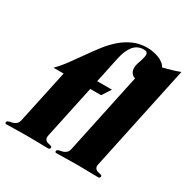

<svg xmlns="http://www.w3.org/2000/svg" viewBox="-226 -904 1038 1058"><g transform="rotate(30 293.0 -375.0)"><path d="M500.5 -59.1Q498 -46.9 500.7 -39.8Q503.4 -32.7 509 -28.6Q514.6 -24.4 522 -22.7Q529.3 -21 535.4 -19.5Q541.5 -18.1 545.2 -15.6Q548.8 -13.2 547.9 -7.8Q546.9 -3.9 544.2 -1Q541.5 2 534.7 2Q505.9 2 473.9 1Q441.9 0 403.8 0Q365.2 0 332.3 1Q299.3 2 271 2Q264.2 2 262.5 -1Q260.7 -3.9 261.7 -7.8Q262.7 -13.2 267.6 -15.6Q272.5 -18.1 279.3 -19.5Q286.1 -21 293.9 -22.7Q301.8 -24.4 309.1 -28.6Q316.4 -32.7 322.3 -39.8Q328.1 -46.9 330.6 -59.1L439.5 -571.8Q419.4 -577.1 410.9 -595.2Q402.3 -613.3 407.7 -638.2Q411.1 -652.3 416.3 -665.8Q421.4 -679.2 425.8 -700.2Q429.7 -718.3 424.1 -726.1Q418.5 -733.9 401.9 -733.9Q362.8 -733.9 338.1 -704.3Q313.5 -674.8 301.8 -620.1L266.6 -454.1H360.4L323.7 -397.9H254.9L182.6 -59.1Q180.2 -46.9 182.9 -39.8Q185.5 -32.7 191.2 -28.6Q196.8 -24.4 203.9 -22.7Q210.9 -21 217 -19.5Q223.1 -18.1 226.8 -15.6Q230.5 -13.2 229.5 -7.8Q228.5 -3.9 226.1 -1Q223.6 2 216.8 2Q188 2 156 1Q124 0 85.9 0Q47.4 0 14.4 1Q-18.6 2 -47.4 2Q-54.2 2 -55.7 -1Q-57.1 -3.9 -56.2 -7.8Q-55.2 -13.2 -50.3 -15.6Q-45.4 -18.1 -38.6 -19.5Q-31.7 -21 -23.9 -22.7Q-16.1 -24.4 -8.8 -28.6Q-1.5 -32.7 4.4 -39.8Q10.3 -46.9 12.7 -59.1L85.4 -397.9H21Q52.7 -430.2 80.8 -468.8Q108.9 -507.3 136.5 -546.6Q164.1 -585.9 192.9 -623Q221.7 -660.2 254.9 -688.7Q288.1 -717.3 327.4 -734.6Q366.7 -752 415 -752Q434.6 -752 453.9 -748.3Q473.1 -744.6 490 -737.8Q506.8 -731 519.5 -720.9Q532.2 -710.9 538.1 -698.2Q552.7 -702.1 565.9 -705.6Q579.1 -709 591.6 -712.6Q604 -716.3 616.7 -720.5Q629.4 -724.6 643.1 -730Z"/></g></svg>

Font: XB Zar
Style: Bold Italic
Weight: 700
Italic angle: -12°
Designer: Behnam
Foundry: Irmug
Version: Version 8.005 2009